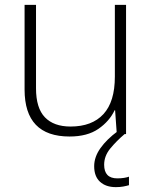

<svg xmlns="http://www.w3.org/2000/svg" viewBox="-20 -551 628 789"><path d="M498 -531V0H460L453 -98H451Q430 -53 384.5 -21.5Q339 10 266 10Q81 10 81 -183V-531H128V-188Q128 -107 164.5 -69Q201 -31 270 -31Q358 -31 405 -82Q452 -133 452 -236V-531ZM408 126Q408 182 462 182Q477 182 489.5 180Q502 178 510 175V210Q500 213 486.5 215.5Q473 218 456 218Q415 218 391 196Q367 174 367 132Q367 94 393 57.5Q419 21 464 -12L492 0Q458 29 433 59.5Q408 90 408 126Z"/></svg>

Font: Noto Sans Thaana ExtraLight
Style: Regular
Weight: 200
Designer: David Williams
Foundry: Google Inc.
Version: Version 3.001; ttfautohint (v1.8.4.7-5d5b)